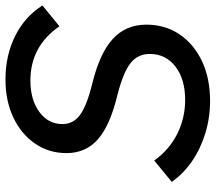

<svg xmlns="http://www.w3.org/2000/svg" viewBox="-63 -708 787 701"><g transform="rotate(-90 330.5 -357.5)"><path d="M17 -124 95 -188Q133 -134 191 -104.5Q249 -75 316 -75Q392 -75 438 -110.5Q484 -146 484 -204Q484 -248 450.5 -274.5Q417 -301 335 -322Q223 -349 172.5 -393.5Q122 -438 122 -508Q122 -573 157 -623.5Q192 -674 252.5 -702.5Q313 -731 391 -731Q478 -731 549 -696Q620 -661 661 -596L585 -534Q512 -640 387 -640Q317 -640 272.5 -607.5Q228 -575 228 -523Q228 -484 260.5 -459.5Q293 -435 372 -415Q485 -388 538 -340Q591 -292 591 -217Q591 -148 555.5 -95.5Q520 -43 457.5 -13.5Q395 16 312 16Q251 16 194 -1.5Q137 -19 91.5 -50.5Q46 -82 17 -124Z"/></g></svg>

Font: Wix Madefor Text Medium
Style: Italic
Weight: 500
Italic angle: -12°
Designer: Dalton Maag Ltd
Foundry: Dalton Maag Ltd
Version: Version 3.100